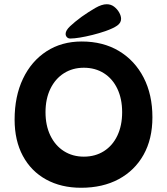

<svg xmlns="http://www.w3.org/2000/svg" viewBox="-20 -894 789 907"><path d="M363 -7Q269 -7 198 -46Q127 -85 88 -157.5Q49 -230 49 -329Q49 -439 88.5 -522Q128 -605 199.5 -651.5Q271 -698 366 -698Q467 -698 542 -653Q617 -608 658.5 -527.5Q700 -447 700 -340Q700 -237 658 -162.5Q616 -88 540.5 -47.5Q465 -7 363 -7ZM376 -154Q430 -154 471 -180Q512 -206 534.5 -253.5Q557 -301 557 -364Q557 -427 534.5 -474.5Q512 -522 471 -548Q430 -574 376 -574Q323 -574 282 -548Q241 -522 218 -474.5Q195 -427 195 -364Q195 -301 218 -253.5Q241 -206 282 -180Q323 -154 376 -154ZM290 -734Q290 -750 311 -770Q332 -790 366 -815Q400 -839 430.5 -856.5Q461 -874 484 -874Q504 -874 519 -862.5Q534 -851 543 -835Q552 -819 552 -805Q552 -786 533.5 -773Q515 -760 478 -747Q449 -737 417 -729Q385 -721 357.5 -716.5Q330 -712 312 -712Q302 -712 296 -718.5Q290 -725 290 -734Z"/></svg>

Font: DynaPuff
Style: Regular
Weight: 400
Designer: Toshi Omagari, Jennifer Daniel
Foundry: Google Fonts
Version: Version 2.000